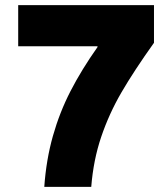

<svg xmlns="http://www.w3.org/2000/svg" viewBox="-20 -727 655 747"><path d="M50.8 -707H579.1V-560.5Q501.5 -451.7 452.9 -368.2Q404.3 -284.7 373.8 -194.6Q343.3 -104.5 335 0H152.3Q159.7 -105.5 185.8 -197.8Q211.9 -290 254.6 -373Q297.4 -456.1 359.4 -543.9V-546.9H50.8Z"/></svg>

Font: Wanted Sans Black
Style: Regular
Weight: 900
Designer: Original Design by Kil Hyung-jin and Kang Hanbin, Wanted Lab, Inc; Hangeul from Source Han Sans by Jang Soo-young and Ka
Foundry: Wanted Lab, Inc.
Version: Version 1.003